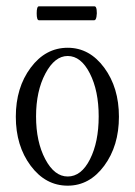

<svg xmlns="http://www.w3.org/2000/svg" viewBox="-20 -576 426 607"><path d="M103 -512Q96 -512 96 -534Q96 -556 103 -556H279Q284 -556 285.5 -545Q287 -534 285 -523Q283 -512 278 -512ZM194 11Q124 11 77 -52Q30 -115 30 -207Q30 -299 77 -362Q124 -425 194 -425Q263 -425 309.5 -362Q356 -299 356 -207Q356 -115 309.5 -52Q263 11 194 11ZM194 -18Q237 -18 264.5 -72.5Q292 -127 292 -208Q292 -289 264 -344Q236 -399 194 -399Q153 -399 123.5 -343.5Q94 -288 94 -208Q94 -128 123 -73Q152 -18 194 -18Z"/></svg>

Font: Junicode Cond Light
Style: Regular
Weight: 300
Width: 3
Designer: Peter S. Baker
Version: Version 2.201